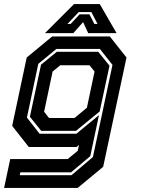

<svg xmlns="http://www.w3.org/2000/svg" viewBox="-40 -718 688 938"><path d="M-20 200 10 59H291L340 18.5L346 -10L334 0H100.5L19.5 -103L90.5 -437L215 -540H496.5L578 -437L464 97L339.5 200ZM56.5 138H309L414 49L509.5 -401L448 -479H235.5L147 -406L91.5 -143.5L153.5 -64.5H333L443.5 -155.5L401 45L307 124H59.5ZM161.5 -78.5 106 -147.5 160.5 -402 237.5 -465H440L495 -397L447 -173.5L331 -78.5ZM199.5 -141.5H324L384.5 -191.5L422 -368.5L397.5 -399H254L217 -368.5L175.5 -172ZM321.5 -698H447.5L529.5 -556H391L366 -610L318 -556H179.5ZM344.5 -659 289.5 -601H305L349 -648H397L421 -601H436.5L406.5 -659Z"/></svg>

Font: Tourney
Style: Bold Italic
Weight: 700
Italic angle: -12°
Version: Version 1.015